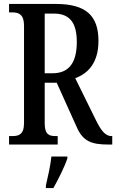

<svg xmlns="http://www.w3.org/2000/svg" viewBox="-20 -734 590 975"><path d="M26 0H273V-43H263C228 -43 207 -51 207 -109V-314H268L369 -90C401 -16 445 0 531 0H550V-43H546C515 -43 493 -71 467 -124L362 -337C426 -360 480 -414 480 -526C480 -655 416 -714 263 -714H26V-671H43C74 -671 102 -662 102 -604V-109C102 -51 75 -43 43 -43H26ZM247 -362H207V-665H254C335 -665 370 -617 370 -521C370 -418 332 -362 247 -362ZM213 208V221H251C275 179 308 113 322 71V61H241C236 109 223 164 213 208Z"/></svg>

Font: Noto Serif Armenian ExtraCondensed Medium
Style: Regular
Weight: 500
Width: 2
Designer: Monotype Design Team
Foundry: Monotype Imaging Inc.
Version: Version 2.008